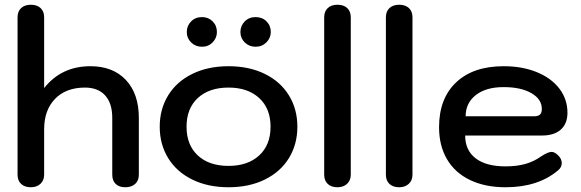

<svg xmlns="http://www.w3.org/2000/svg" viewBox="-20 -779 2450 809"><path d="M54 -43V-706Q54 -731 69 -745Q84 -759 110 -759Q136 -759 151 -745Q166 -731 166 -706V-408Q239 -500 361 -500Q456 -500 510.5 -442Q565 -384 565 -282V-43Q565 -18 549.5 -4Q534 10 508 10Q482 10 467.5 -4Q453 -18 453 -43V-282Q453 -344 423 -377Q393 -410 338 -410Q258 -410 212 -362.5Q166 -315 166 -234V-43Q166 -19 150.5 -4.5Q135 10 110 10Q84 10 69 -4Q54 -18 54 -43Z M653 -245Q653 -319 688.5 -377Q724 -435 790 -467.5Q856 -500 943 -500Q1030 -500 1096 -467.5Q1162 -435 1197.5 -377Q1233 -319 1233 -245Q1233 -171 1197.5 -113Q1162 -55 1096 -22.5Q1030 10 943 10Q856 10 790 -22.5Q724 -55 688.5 -113Q653 -171 653 -245ZM1120 -245Q1120 -322 1072 -366Q1024 -410 943 -410Q861 -410 813.5 -366Q766 -322 766 -245Q766 -168 813.5 -124Q861 -80 943 -80Q1024 -80 1072 -124Q1120 -168 1120 -245ZM767 -644Q767 -670 785 -688.5Q803 -707 831 -707Q858 -707 876 -689Q894 -671 894 -644Q894 -619 876 -600.5Q858 -582 831 -582Q804 -582 785.5 -600Q767 -618 767 -644ZM993 -644Q993 -670 1011 -688.5Q1029 -707 1057 -707Q1085 -707 1103 -689Q1121 -671 1121 -644Q1121 -619 1102.5 -600.5Q1084 -582 1057 -582Q1030 -582 1011.5 -600Q993 -618 993 -644Z M1346 -43V-706Q1346 -731 1361 -745Q1376 -759 1402 -759Q1428 -759 1443 -745Q1458 -731 1458 -706V-43Q1458 -19 1442.5 -4.5Q1427 10 1402 10Q1376 10 1361 -4Q1346 -18 1346 -43Z M1606 -43V-706Q1606 -731 1621 -745Q1636 -759 1662 -759Q1688 -759 1703 -745Q1718 -731 1718 -706V-43Q1718 -19 1702.5 -4.5Q1687 10 1662 10Q1636 10 1621 -4Q1606 -18 1606 -43Z M1830 -243Q1830 -364 1902 -432Q1974 -500 2102 -500Q2181 -500 2242 -475Q2303 -450 2337 -405.5Q2371 -361 2371 -304Q2371 -258 2343 -233Q2315 -208 2264 -208H1940Q1940 -146 1984 -112Q2028 -78 2110 -78Q2157 -78 2193 -88Q2229 -98 2260 -120Q2289 -139 2304 -139Q2317 -139 2331 -125Q2347 -110 2347 -92Q2347 -73 2330 -60Q2246 10 2110 10Q2024 10 1960.5 -20.5Q1897 -51 1863.5 -108Q1830 -165 1830 -243ZM2230 -289Q2247 -289 2255 -296Q2263 -303 2263 -320Q2263 -361 2219 -386.5Q2175 -412 2102 -412Q2028 -412 1985 -378.5Q1942 -345 1942 -289Z"/></svg>

Font: Kodchasan SemiBold
Style: Regular
Weight: 600
Version: Version 1.000; ttfautohint (v1.6)